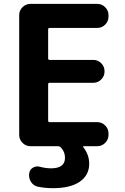

<svg xmlns="http://www.w3.org/2000/svg" viewBox="-20 -775 643 991"><path d="M540 -688.5Q540 -665 522.9 -647.9Q505.9 -630.9 482.4 -630.9H236.3Q228.5 -630.9 228.5 -623V-472.7Q228.5 -465.8 236.3 -465.8H461.9Q485.4 -465.8 502.4 -448.7Q519.5 -431.6 519.5 -408.2V-405.3Q519.5 -381.8 502.4 -364.7Q485.4 -347.7 461.9 -347.7H236.3Q228.5 -347.7 228.5 -339.8V-152.3Q228.5 -144.5 236.3 -144.5H482.4Q505.9 -144.5 522.9 -127.4Q540 -110.4 540 -86.9V-78.1Q540 -54.7 522.9 -37.6Q505.9 -20.5 482.4 -20.5H412.1Q410.2 -20.5 409.2 -18.6Q408.2 -16.6 410.2 -14.6Q440.4 23.4 440.4 70.3Q440.4 128.9 392.1 162.6Q343.8 196.3 252 196.3Q212.9 196.3 174.8 188.5Q152.3 183.6 139.6 163.1Q129.9 147.5 129.9 128.9Q129.9 124 130.9 120.1Q132.8 100.6 149.4 90.8Q161.1 84 172.9 84Q179.7 84 186.5 85.9Q215.8 93.8 243.2 93.8Q315.4 93.8 315.4 40Q315.4 6.8 292 -15.6Q286.1 -20.5 279.3 -20.5H136.7Q113.3 -20.5 96.2 -37.6Q79.1 -54.7 79.1 -78.1V-697.3Q79.1 -720.7 96.2 -737.8Q113.3 -754.9 136.7 -754.9H482.4Q505.9 -754.9 522.9 -737.8Q540 -720.7 540 -697.3Z"/></svg>

Font: Gen Jyuu Gothic P Bold
Style: Bold
Weight: 700
Designer: [Source Han Sans]
Ryoko NISHIZUKA  (kana & ideographs); Paul D. Hunt (Latin, Greek & Cyrillic); Wenlong ZHANG  (bopomofo
Version: Version 1.002.20150607